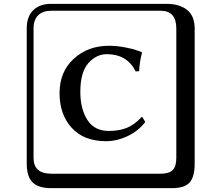

<svg xmlns="http://www.w3.org/2000/svg" viewBox="-20 -774 1140 1006"><path d="M550.8 -534.2Q590.8 -534.2 633.8 -526.1Q676.8 -518.1 699.7 -509.3L722.2 -501L724.1 -498Q710.9 -448.2 709 -400.9L690.9 -399.9Q646 -489.7 540 -490.2Q484.9 -490.2 442.9 -443.1Q400.9 -396 400.9 -292Q400.9 -203.1 438 -145.5Q475.1 -87.9 549.8 -87.9Q605 -87.9 645.5 -104.5Q686 -121.1 724.1 -163.1L741.2 -134.8Q704.1 -86.9 647.9 -60.5Q591.8 -34.2 536.1 -34.2Q418.9 -34.2 355.5 -104.5Q292 -174.8 292 -286.1Q292 -397.9 366.5 -466.1Q440.9 -534.2 550.8 -534.2ZM249 -717.8Q204.1 -717.8 179.9 -693.8Q155.8 -669.9 155.8 -625V53.2Q155.8 136.2 249 136.2H820.8Q865.7 136.2 884.8 117.2Q903.8 98.1 903.8 53.2V-625Q903.8 -717.8 820.8 -717.8ZM1000 84Q1000 152.8 973.4 182.4Q946.8 211.9 880.9 211.9H249Q181.2 211.9 150.6 181.4Q120.1 150.9 120.1 84V-625Q120.1 -687 154.1 -720.5Q188 -753.9 249 -753.9H851.1Q920.9 -753.9 960.4 -721.9Q1000 -689.9 1000 -625Z"/></svg>

Font: Linux Biolinum Keyboard O
Style: Regular
Weight: 700
Designer: Philipp H. Poll
Foundry: Philipp H. Poll
Version: Version 0.6.1